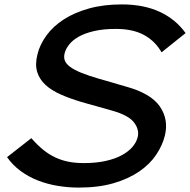

<svg xmlns="http://www.w3.org/2000/svg" viewBox="-20 -840 861 870"><path d="M727 -225Q716 -181 687.5 -138.5Q659 -96 611 -63Q563 -30 495 -10Q427 10 337 10Q288 10 240.5 2Q193 -6 151 -22.5Q109 -39 73 -65.5Q37 -92 12 -128L122 -214Q149 -183 175.5 -161.5Q202 -140 231 -126.5Q260 -113 291.5 -107Q323 -101 360 -101Q415 -101 458 -110.5Q501 -120 531.5 -136.5Q562 -153 580 -174Q598 -195 604 -219Q612 -253 587 -285.5Q562 -318 487 -339Q481 -341 461 -346.5Q441 -352 418 -358.5Q395 -365 375 -370.5Q355 -376 349 -378Q298 -393 256 -411.5Q214 -430 186.5 -455Q159 -480 148.5 -514Q138 -548 150 -595Q161 -639 191 -680Q221 -721 269 -752Q317 -783 383 -801.5Q449 -820 532 -820Q631 -820 703.5 -786.5Q776 -753 821 -690L712 -603Q683 -654 632.5 -681.5Q582 -709 505 -709Q449 -709 407.5 -699.5Q366 -690 338 -674.5Q310 -659 294 -639Q278 -619 273 -599Q268 -580 274 -565Q280 -550 298.5 -536.5Q317 -523 349 -510Q381 -497 429 -483Q435 -481 452 -476.5Q469 -472 488.5 -466Q508 -460 525.5 -455Q543 -450 550 -448Q663 -417 704 -358Q745 -299 727 -225Z"/></svg>

Font: TypoPRO Sinkin Sans
Style: 500 Medium Italic
Weight: 500
Italic angle: -112°
Designer: Keith Bates
Foundry: K-Type
Version: Sinkin Sans (version 1.0)  by Keith Bates   •   © 2014   www